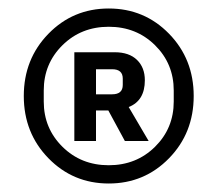

<svg xmlns="http://www.w3.org/2000/svg" viewBox="-20 -730 512 452"><path d="M378 -357.5Q320 -298 236 -298Q152 -298 94 -357.5Q36 -417 36 -504Q36 -591 94 -650.5Q152 -710 236 -710Q320 -710 378 -650.5Q436 -591 436 -504Q436 -417 378 -357.5ZM389 -491V-517Q389 -580 345 -623.5Q301 -667 236 -667Q171 -667 127 -623.5Q83 -580 83 -517V-491Q83 -428 127 -384.5Q171 -341 236 -341Q301 -341 345 -384.5Q389 -428 389 -491ZM206 -470V-398H155V-607H250Q284 -607 302.5 -589Q321 -571 321 -541Q321 -493 283 -478L330 -398H274L235 -470ZM206 -508H244Q269 -508 269 -530V-545Q269 -567 244 -567H206Z"/></svg>

Font: IBM Plex Sans Medm
Style: Regular
Weight: 500
Designer: Mike Abbink, Paul van der Laan, Pieter van Rosmalen
Foundry: Bold Monday
Version: Version 3.005